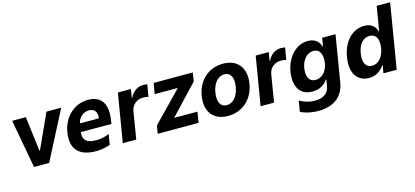

<svg xmlns="http://www.w3.org/2000/svg" viewBox="-72 -1300 4507 2086"><g transform="rotate(-15 2181.5 -257.0)"><path d="M614.3 -545.5H448.5L270.6 -155.2H264.9L216.6 -545.5H62.5L162.3 0H332.7Z M916.5 -552.6C744.3 -552.6 622.9 -414.1 606.2 -245.4C588.8 -85.9 669 9.2 859 9.2C905.9 9.2 965.6 0.7 1018.8 -18.5L1038.4 -136C993.3 -116.8 945 -105.1 893.5 -105.1C766.7 -105.1 742.9 -163 751.4 -234H1095.2L1101.6 -275.6C1131 -460.9 1059.3 -552.6 916.5 -552.6ZM979.4 -327.8H766.7C778.8 -389.6 831 -439.6 897.7 -439.6C963.1 -439.6 990.1 -392.8 979.4 -327.8Z M1160.9 0H1312.1L1362.9 -308.6C1375 -375.7 1431.5 -421.9 1497.5 -421.9C1519.2 -421.9 1547.2 -418.3 1560.4 -413.7L1583.1 -548.3C1570 -551.5 1551.8 -553.3 1536.6 -553.3C1475.5 -553.3 1419.4 -517.8 1388.1 -450.3H1382.5L1398.4 -545.5H1251.8Z M1553.6 0H2013.1L2032.7 -120.7H1772.7L1774.1 -124.6L2078.5 -447.1L2094.1 -545.5H1654.1L1633.5 -424.7H1891.3L1889.9 -420.8L1568.9 -90.2Z M2345.2 10.7C2509.6 10.7 2630 -101.6 2657.7 -268.5C2685 -438.2 2600.5 -552.6 2434.3 -552.6C2269.2 -552.6 2148.8 -440.7 2121.8 -273.1C2093.8 -103.7 2178.3 10.7 2345.2 10.7ZM2360.1 -106.5C2285.5 -106.5 2258.9 -175.4 2274.5 -269.2C2289.8 -365.4 2342.3 -437.1 2419.4 -437.1C2493.6 -437.1 2519.9 -367.9 2505 -273.8C2489 -177.6 2436.4 -106.5 2360.1 -106.5Z M2710.9 0H2862.2L2913 -308.6C2925.1 -375.7 2981.5 -421.9 3047.6 -421.9C3069.2 -421.9 3097.3 -418.3 3110.4 -413.7L3133.2 -548.3C3120 -551.5 3101.9 -553.3 3086.6 -553.3C3025.6 -553.3 2969.5 -517.8 2938.2 -450.3H2932.5L2948.5 -545.5H2801.8Z M3305 212.4C3464.5 212.4 3586.3 139.9 3613.3 -24.1L3699.6 -545.5H3549.4L3534.4 -453.8H3528.4C3516.3 -498.2 3479.4 -552.6 3388.1 -552.6C3225.9 -552.6 3115.8 -382.1 3115.8 -211.6C3115.8 -68.5 3193.2 -7.8 3298.7 -7.8C3385.7 -7.8 3442.5 -51.5 3469.8 -96.6H3476.2L3464.5 -26.3C3448.5 70.7 3370.7 94.8 3298.7 94.8C3243.6 94.8 3187.1 81.3 3126.8 47.2L3106.9 168.7C3170.5 201.7 3247.2 212.4 3305 212.4ZM3363.3 -121.4C3304 -121.4 3272.4 -161.2 3272.7 -235.8C3272.4 -340.6 3333.8 -432.2 3419.4 -432.2C3478 -432.2 3509.9 -390.3 3509.9 -313.6C3509.9 -209.5 3451 -121.4 3363.3 -121.4Z M3930.4 8.9C4018.1 8.9 4072.1 -41.9 4100.9 -87.4H4107.2L4092.7 0H4241.8L4362.6 -727.3H4211.3L4165.8 -453.8H4161.2C4148.8 -498.2 4114 -552.6 4022.7 -552.6C3902.7 -552.6 3786.2 -459.5 3755.3 -272C3725.1 -89.5 3805.4 8.9 3930.4 8.9ZM3996.8 -111.5C3922.2 -111.5 3894.2 -177.6 3910.2 -272.7C3925.4 -367.2 3974.8 -432.2 4049.7 -432.2C4123.2 -432.2 4155.2 -370 4139.2 -272.7C4123.2 -175.4 4069.6 -111.5 3996.8 -111.5Z"/></g></svg>

Font: TID UI
Style: Bold Italic
Weight: 700
Italic angle: -9.39999°
Designer: The TID Project Authors
Foundry: Bakken & Bæck
Version: Version 1.001;hotconv 1.0.109;makeotfexe 2.5.65596